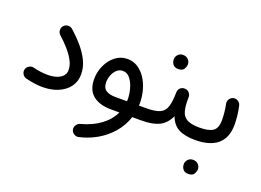

<svg xmlns="http://www.w3.org/2000/svg" viewBox="-112 -781 1825 1340"><g transform="rotate(20 800.0 -111.5)"><path d="M40.5 -31.2Q44.9 -49.3 61.3 -59.6Q77.6 -69.8 95.7 -65.9Q123 -58.6 151.9 -54.9Q180.7 -51.3 204.1 -51.3Q262.2 -51.3 296.6 -73Q331.1 -94.7 331.1 -132.3Q331.1 -168.5 310.8 -205.1Q290.5 -241.7 259.3 -276.6Q228 -311.5 193.8 -341.8Q179.7 -354.5 178.7 -373.8Q177.7 -393.1 189.9 -407.2Q202.6 -421.4 221.9 -422.6Q241.2 -423.8 255.4 -411.1Q302.2 -369.6 340.3 -325Q378.4 -280.3 401.1 -232.7Q423.8 -185.1 423.8 -133.8Q423.8 -80.6 394.8 -41.3Q365.7 -2 314.9 19.5Q264.2 41 198.2 41Q142.1 41 75.2 23.9Q57.1 20 46.9 3.4Q36.6 -13.2 40.5 -31.2Z M702.1 23.9Q617.7 23.9 568.8 -15.4Q520 -54.7 520 -135.7Q520 -189.9 542.5 -238.3Q564.9 -286.6 604 -316.7Q643.1 -346.7 691.9 -346.7Q734.9 -346.7 769.3 -324.7Q803.7 -302.7 827.9 -265.6Q852.1 -228.5 865 -181.9Q877.9 -135.3 877.9 -85.9Q877.9 -76.7 877.4 -67.9H930.7Q949.7 -67.9 963.1 -54.4Q976.6 -41 976.6 -22Q976.6 -2.9 963.1 10.5Q949.7 23.9 930.7 23.9H860.8Q838.9 90.8 793.7 143.6Q748.5 196.3 687 231.9Q625.5 267.6 555.2 282.7Q537.1 286.1 521 275.1Q504.9 264.2 501.5 246.1Q498 227.5 509 212.2Q520 196.8 538.1 191.9Q621.1 169.9 679.4 126.7Q737.8 83.5 765.6 23.9ZM701.7 -67.9H788.6Q789.1 -75.2 789.1 -83Q789.1 -120.6 777.8 -160.9Q766.6 -201.2 744.6 -229.2Q722.7 -257.3 689.9 -257.3Q665.5 -257.3 646.5 -240.5Q627.4 -223.6 616.9 -197.5Q606.4 -171.4 606.4 -143.6Q606.4 -101.1 632.3 -84.5Q658.2 -67.9 701.7 -67.9Z M884.3 -22Q884.3 -41 897.9 -54.4Q911.6 -67.9 930.7 -67.9Q1000 -67.9 1033.7 -84.2Q1067.4 -100.6 1078.6 -139.4Q1089.8 -178.2 1090.8 -245.1Q1091.8 -266.1 1106.2 -278.1Q1120.6 -290 1140.1 -288.6Q1159.2 -287.6 1171.6 -273.2Q1184.1 -258.8 1183.1 -240.2Q1181.6 -176.8 1192.1 -138.9Q1202.6 -101.1 1234.1 -84.5Q1265.6 -67.9 1326.2 -67.9H1326.7Q1345.7 -67.9 1359.1 -54.4Q1372.6 -41 1372.6 -22Q1372.6 -2.9 1359.1 10.5Q1345.7 23.9 1326.7 23.9H1326.2Q1250 23.9 1203.9 -0.2Q1157.7 -24.4 1136.2 -83Q1107.9 -22.9 1059.3 0.5Q1010.7 23.9 930.7 23.9Q911.6 23.9 897.9 10.5Q884.3 -2.9 884.3 -22ZM995.1 -455.6Q995.1 -475.1 1009.5 -490.5Q1023.9 -505.9 1046.9 -505.9Q1063 -505.9 1074.2 -499.3Q1085.4 -492.7 1091.8 -482.4Q1100.1 -470.2 1100.1 -455.1Q1100.1 -439 1089.4 -420.2Q1078.6 -401.4 1046.9 -401.4Q1025.9 -401.4 1014.6 -410.6Q1003.4 -419.9 999 -432.1Q995.1 -442.4 995.1 -455.6Z M1280.8 -22Q1280.8 -41 1294.2 -54.4Q1307.6 -67.9 1326.7 -67.9Q1395.5 -67.9 1426.3 -89.6Q1457 -111.3 1457 -171.4Q1457 -191.9 1453.9 -225.6Q1450.7 -259.3 1443.8 -291Q1441.4 -309.6 1452.9 -325Q1464.4 -340.3 1482.9 -343.3Q1501.5 -345.7 1516.6 -334.2Q1531.7 -322.8 1535.2 -304.2Q1543.5 -268.1 1546.9 -232.2Q1550.3 -196.3 1550.3 -170.9Q1550.3 -73.7 1493.4 -24.9Q1436.5 23.9 1326.7 23.9Q1307.6 23.9 1294.2 10.5Q1280.8 -2.9 1280.8 -22ZM1311 208.5Q1311 189 1325.4 173.6Q1339.8 158.2 1362.8 158.2Q1378.9 158.2 1390.1 164.8Q1401.4 171.4 1407.7 181.6Q1416 193.8 1416 209Q1416 225.1 1405.3 243.9Q1394.5 262.7 1362.8 262.7Q1341.8 262.7 1330.6 253.4Q1319.3 244.1 1314.9 231.9Q1311 221.7 1311 208.5Z"/></g></svg>

Font: Mikhak Medium
Style: Regular
Weight: 500
Designer: Amin Abedi
Version: Version 3.3